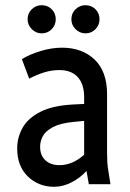

<svg xmlns="http://www.w3.org/2000/svg" viewBox="-20 -707 500 737"><path d="M46 -137Q46 -180 67 -217Q88 -254 135.5 -278Q183 -302 262 -306L303 -308V-334Q303 -384 278.5 -411Q254 -438 208 -438Q177 -438 147.5 -428.5Q118 -419 92 -405L64 -480Q93 -498 135.5 -511Q178 -524 218 -524Q295 -524 343 -478.5Q391 -433 391 -345V-122Q391 -101 392 -83.5Q393 -66 397 -44L404 0H321L312 -51Q289 -25 255.5 -7.5Q222 10 188 10Q128 10 87 -29.5Q46 -69 46 -137ZM134 -144Q134 -110 154.5 -91.5Q175 -73 208 -73Q258 -73 303 -113V-243L262 -239Q211 -234 183 -219Q155 -204 144.5 -184.5Q134 -165 134 -144ZM86 -633Q86 -656 102 -671.5Q118 -687 140 -687Q163 -687 178.5 -671.5Q194 -656 194 -633Q194 -611 178.5 -595Q163 -579 140 -579Q118 -579 102 -595Q86 -611 86 -633ZM254 -633Q254 -656 270 -671.5Q286 -687 308 -687Q331 -687 346.5 -671.5Q362 -656 362 -633Q362 -611 346.5 -595Q331 -579 308 -579Q286 -579 270 -595Q254 -611 254 -633Z"/></svg>

Font: Radio Canada Condensed
Style: Regular
Weight: 400
Width: 3
Designer: Charles Daoud, Etienne Aubert Bonn, Alexandre Saumier Demers, Jacques Le Bailly
Foundry: Radio-Canada
Version: Version 2.104; ttfautohint (v1.8.4.7-5d5b);gftools[0.9.28.de